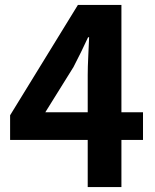

<svg xmlns="http://www.w3.org/2000/svg" viewBox="-20 -761 630 781"><path d="M336.8 0V-455.1Q336.8 -487.4 339 -531.9Q341.3 -576.3 342.5 -609.4H338.3Q324.5 -579.4 309.6 -549Q294.8 -518.7 279 -488.5L164.3 -304.3H561.7V-191.9H21.1V-292.1L296.8 -740.8H473.9V0Z"/></svg>

Font: Noto Sans TC
Style: Regular
Weight: 100
Designer: Ryoko NISHIZUKA 西塚涼子 (kana, bopomofo & ideographs); Paul D. Hunt (Latin, Greek & Cyrillic); Sandoll Communications 산돌커뮤니
Foundry: Adobe
Version: Version 2.004;hotconv 1.0.118;makeotfexe 2.5.65603